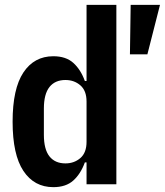

<svg xmlns="http://www.w3.org/2000/svg" viewBox="-20 -760 680 792"><path d="M200 12Q121 12 76.5 -55Q32 -122 32 -258Q32 -394 76.5 -461Q121 -528 200 -528Q252 -528 282.5 -500.5Q313 -473 330 -426H337V-740H460V0H337V-90H330Q313 -43 282.5 -15.5Q252 12 200 12ZM250 -86Q286 -86 311.5 -108Q337 -130 337 -175V-341Q337 -386 311.5 -408Q286 -430 250 -430Q207 -430 184 -401Q161 -372 161 -312V-204Q161 -144 184 -115Q207 -86 250 -86ZM519 -740H640L588 -536H516Z"/></svg>

Font: IBM Plex Mono SemiBold
Style: Regular
Weight: 600
Monospace: yes
Designer: Mike Abbink, Paul van der Laan, Pieter van Rosmalen
Foundry: Bold Monday
Version: Version 2.3